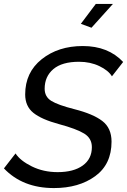

<svg xmlns="http://www.w3.org/2000/svg" viewBox="-32 -949 646 976"><path d="M433 -808 379 -828 455 -929H542ZM-12 -93 47 -169Q71 -132 130 -103Q189 -74 261 -74Q342 -74 388.5 -107.5Q435 -141 435 -201Q435 -246 396 -270Q357 -294 268 -318Q179 -342 137.5 -375.5Q96 -409 96 -469Q96 -581 180 -648Q264 -715 389 -715Q518 -715 594 -634L537 -561Q519 -591 473 -613Q427 -635 370 -635Q283 -635 239 -597.5Q195 -560 195 -498Q195 -457 229 -436Q263 -415 346 -394Q441 -370 488 -334Q535 -298 535 -229Q535 -114 452 -53.5Q369 7 242 7Q83 7 -12 -93Z"/></svg>

Font: Raleway-v4020 Medium
Style: Italic
Weight: 500
Italic angle: -12°
Designer: Matt McInerney, Pablo Impallari, Rodrigo Fuenzalida
Foundry: Matt McInerney, Pablo Impallari, Rodrigo Fuenzalida
Version: Version 4.020;PS 004.020;hotconv 1.0.88;makeotf.lib2.5.64775